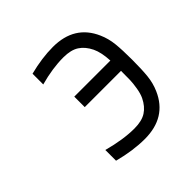

<svg xmlns="http://www.w3.org/2000/svg" viewBox="-173 -840 1014 1014"><g transform="rotate(-45 333.5 -333.5)"><path d="M576.2 -125.7Q516.9 10.4 355.5 10.4Q268.2 10.4 166.7 -16.3V-96.4Q272.8 -67.7 355.5 -67.7Q411.5 -67.7 444.3 -88.9Q477.2 -110 498 -153Q508.5 -175.1 514 -208.3Q519.5 -241.5 520.2 -265.3Q520.8 -289.1 520.8 -333.3H250V-411.5H519.5Q516.3 -475.3 498 -513.7Q477.2 -556.6 444.3 -577.8Q411.5 -599 355.5 -599Q274.7 -599 179.7 -572.9V-653Q274.1 -677.1 355.5 -677.1Q516.9 -677.1 576.2 -541Q594.4 -500 599.3 -453.1Q604.2 -406.2 604.2 -333.3Q604.2 -260.4 599.3 -213.5Q594.4 -166.7 576.2 -125.7Z"/></g></svg>

Font: Monoid
Style: Regular
Weight: 400
Width: 4
Monospace: yes
Designer: Andreas Larsen (@larsenwork)
Version: Version 0.61